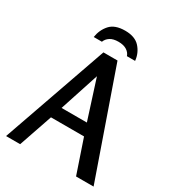

<svg xmlns="http://www.w3.org/2000/svg" viewBox="-212 -1033 1056 1157"><g transform="rotate(30 315.5 -454.5)"><path d="M365 -730 620 0H498L419 -233H189L109 0H11L267 -730ZM305 -586 216 -314H392ZM170 -781Q178 -834 211.5 -871.5Q245 -909 316 -909Q385 -909 419 -871Q453 -833 458 -781H401Q394 -803 372 -817Q350 -831 314 -831Q278 -831 256.5 -817Q235 -803 227 -781Z"/></g></svg>

Font: Rosario SemiBold
Style: Regular
Weight: 600
Designer: Hector Gatti
Foundry: Omnibus Type
Version: Version 1.101; ttfautohint (v1.8.1.43-b0c9)